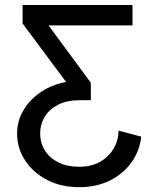

<svg xmlns="http://www.w3.org/2000/svg" viewBox="-20 -528 637 772"><path d="M284.2 -146.5 70.8 -433.6 175.3 -425.8 345.2 -195.3ZM48.8 8.8Q48.8 -35.2 68.1 -73.5Q87.4 -111.8 121.8 -141.1Q156.2 -170.4 201.7 -186.8Q247.1 -203.1 298.8 -203.1Q315.9 -203.1 326.2 -201.2Q336.4 -199.2 340.8 -197.3Q345.2 -195.3 345.2 -195.3V-125Q345.2 -125 340.8 -125Q336.4 -125 326.4 -125Q316.4 -125 298.8 -125Q250 -125 214.8 -107.4Q179.7 -89.8 160.6 -59.6Q141.6 -29.3 141.6 8.8Q141.6 46.9 160.6 77.1Q179.7 107.4 214.8 125Q250 142.6 298.8 142.6Q347.7 142.6 383.1 122.1Q418.5 101.6 437.5 68.4Q456.5 35.2 456.5 -2.9L547.9 21.5Q541.5 79.6 508.3 125.5Q475.1 171.4 421.4 198Q367.7 224.6 298.8 224.6Q225.6 224.6 169.2 195.3Q112.8 166 80.8 116.9Q48.8 67.9 48.8 8.8ZM512.7 -507.8V-425.8H155.8L70.8 -433.6V-507.8Z"/></svg>

Font: Giphurs
Style: Regular
Weight: 400
Version: Version 2.010